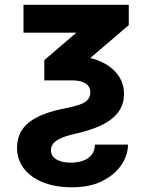

<svg xmlns="http://www.w3.org/2000/svg" viewBox="-20 -566 613 802"><path d="M78.1 -545.9H517.9V-461.2L248.1 -230.2H165.1V-314.8L299 -429.5H78.1ZM192.7 60Q192.7 86.8 216.1 100.2Q239.4 113.5 274.9 113.5Q299.7 113.5 322.4 106.8Q345.1 100.1 360.3 83.6Q375.4 67.1 376.8 38.1H514.6Q514.6 81 487.6 121.9Q460.6 162.9 408.5 189.6Q356.4 216.3 280.4 216.3Q210.8 216.3 159.2 195.5Q107.7 174.6 79.4 137.4Q51.2 100.2 51.2 51.5Q51.2 18.5 63.2 -7.7Q75.3 -33.9 100.2 -54.1Q125.2 -74.3 163.7 -89.2Q202.2 -104.1 254.7 -114.1Q289.3 -120.7 312 -128.7Q334.6 -136.6 345.9 -148.9Q357.2 -161.3 357.2 -180.6Q357.2 -204 337.8 -217.1Q318.5 -230.2 281.3 -230.2H216.7L219.3 -331.4H281.3Q349.1 -331.4 397.6 -310.3Q446.1 -289.2 472.1 -253.6Q498 -218.1 498 -174.3Q498 -137.7 482.5 -110.6Q466.9 -83.5 439.4 -64Q411.9 -44.4 375.1 -30.8Q338.3 -17.2 295.5 -7.5Q255.3 1.5 233 12Q210.8 22.5 201.8 34.5Q192.7 46.6 192.7 60Z"/></svg>

Font: Adwaita Sans
Style: Regular
Weight: 400
Designer: Rasmus Andersson
Foundry: rsms
Version: Version 4.001;git-9221beed3